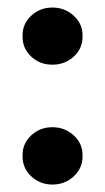

<svg xmlns="http://www.w3.org/2000/svg" viewBox="-20 -478 279 510"><path d="M40 -379.9V-384.8Q40 -415 63.2 -436.5Q86.4 -458 119.1 -458Q151.9 -458 175.5 -436.5Q199.2 -415 199.2 -384.8V-379.9Q199.2 -349.1 175.8 -327.6Q152.3 -306.2 119.1 -306.2Q85.9 -306.2 63 -327.6Q40 -349.1 40 -379.9ZM119.1 12.2Q86.4 12.2 63.2 -9.5Q40 -31.2 40 -62V-66.9Q40 -97.2 63.2 -118.7Q86.4 -140.1 119.1 -140.1Q151.9 -140.1 175.5 -118.7Q199.2 -97.2 199.2 -66.9V-62Q199.2 -31.2 175.8 -9.5Q152.3 12.2 119.1 12.2Z"/></svg>

Font: Fixel Text SemiBold
Style: Regular
Weight: 600
Width: 4
Designer: AlfaBravo + MacPaw
Foundry: Kyrylo Tkachov, Marchela Mozhyna, Serhii Makarenko, Maria Weinstein, Zakhar Kryvoshyya
Version: Version 1.211